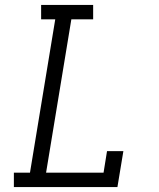

<svg xmlns="http://www.w3.org/2000/svg" viewBox="-20 -755 640 775"><path d="M36 0V-58H101L203 -677H146V-735H356V-677H268L166 -58H398L412 -145H478L454 0Z"/></svg>

Font: Iosevka Etoile Light Oblique
Style: Regular
Weight: 300
Italic angle: -9°
Designer: Belleve Invis
Foundry: Belleve Invis
Version: Version 15.5.2; ttfautohint (v1.8.4)